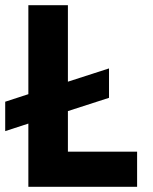

<svg xmlns="http://www.w3.org/2000/svg" viewBox="-27 -718 587 738"><path d="M500 0H82V-243L-7 -214V-327L82 -356V-698H234V-404L392 -455V-342L234 -291V-135H500Z"/></svg>

Font: Plexus Sans Bold
Style: Regular
Weight: 700
Version: Version 2.001;PS 002.001;hotconv 1.0.70;makeotf.lib2.5.58329